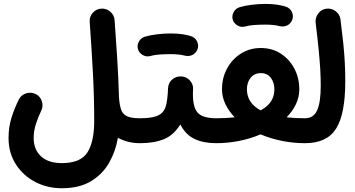

<svg xmlns="http://www.w3.org/2000/svg" viewBox="-20 -701 1845 997"><path d="M24.4 15.1Q24.4 -42.5 40.3 -91.8Q56.2 -141.1 77.6 -184.1Q89.4 -208 115.2 -216.1Q141.1 -224.1 165 -212.9Q189 -201.2 197.3 -175.3Q205.6 -149.4 193.8 -125.5Q178.7 -94.7 166.7 -57.9Q154.8 -21 154.8 15.1Q154.8 75.7 192.9 110.8Q231 146 300.8 146Q398.4 146 433.8 90.6Q469.2 35.2 469.2 -72.3Q469.2 -196.8 462.6 -320.6Q456.1 -444.3 445.8 -586.9Q443.8 -613.8 461.4 -634Q479 -654.3 505.9 -656.2Q532.7 -657.7 553 -640.1Q573.2 -622.6 575.2 -595.7Q583 -487.3 589.1 -389.6Q595.2 -292 597.7 -196.3Q600.6 -155.8 608.9 -131.8Q617.2 -107.9 639.4 -97.4Q661.6 -86.9 706.5 -86.9H707Q733.9 -86.9 752.7 -67.9Q771.5 -48.8 771.5 -22Q771.5 4.9 752.7 23.7Q733.9 42.5 707 42.5H706.5Q644 42.5 592.3 14.6Q580.6 84 546.9 143.6Q513.2 203.1 452.9 239.7Q392.6 276.4 300.8 276.4Q225.6 276.4 162.8 243.7Q100.1 210.9 62.3 152.1Q24.4 93.3 24.4 15.1Z M642.1 -22Q642.1 -48.8 661.1 -67.9Q680.2 -86.9 707 -86.9Q771 -86.9 801.3 -101.6Q831.5 -116.2 841.1 -150.1Q850.6 -184.1 852.5 -242.7Q854.5 -272.5 875 -289.1Q895.5 -305.7 922.4 -304.2Q949.7 -302.2 967.3 -281.7Q984.9 -261.2 982.4 -235.4Q978 -153.8 1002.7 -120.4Q1027.3 -86.9 1102.5 -86.9H1103Q1129.9 -86.9 1148.7 -67.9Q1167.5 -48.8 1167.5 -22Q1167.5 4.9 1148.7 23.7Q1129.9 42.5 1103 42.5H1102.5Q1036.1 42.5 989.7 20.3Q943.4 -2 916.5 -54.7Q881.3 1.5 830.6 22Q779.8 42.5 707 42.5Q680.2 42.5 661.1 23.7Q642.1 4.9 642.1 -22ZM696.3 -445.8Q690.9 -465.8 700.9 -484.6Q710.9 -503.4 731.9 -510.3Q759.3 -518.6 795.4 -522.9Q831.5 -527.3 866.7 -527.3Q902.3 -527.3 931.4 -522.7Q960.4 -518.1 980.5 -509.8Q1001.5 -498 1007.1 -475.3Q1012.7 -452.6 999.5 -433.6Q988.8 -418.5 973.6 -413.3Q958.5 -408.2 941.9 -411.6Q909.7 -419.9 866.7 -419.9Q833.5 -419.9 805.9 -417.7Q778.3 -415.5 761.2 -410.2Q740.7 -404.3 721.7 -415Q702.6 -425.8 696.3 -445.8Z M1038.6 -22Q1038.6 -48.8 1057.4 -67.9Q1076.2 -86.9 1103 -86.9Q1155.3 -86.9 1198.7 -91.8Q1168 -123.5 1150.4 -160.4Q1132.8 -197.3 1132.8 -237.3Q1132.8 -296.9 1159.2 -345.5Q1185.5 -394 1231.2 -422.9Q1276.9 -451.7 1334.5 -451.7Q1392.6 -451.7 1437.5 -422.9Q1482.4 -394 1508.3 -345.2Q1534.2 -296.4 1534.2 -236.8Q1534.2 -196.8 1516.6 -159.9Q1499 -123 1468.3 -91.8Q1511.7 -86.9 1563.5 -86.9H1564Q1590.8 -86.9 1609.6 -67.9Q1628.4 -48.8 1628.4 -22Q1628.4 4.9 1609.6 23.7Q1590.8 42.5 1564 42.5H1563.5Q1502.4 42.5 1443.6 30.5Q1384.8 18.6 1333 -3.4Q1281.7 18.6 1222.9 30.5Q1164.1 42.5 1103 42.5Q1076.2 42.5 1057.4 23.7Q1038.6 4.9 1038.6 -22ZM1262.2 -237.3Q1262.2 -166 1333.5 -127.9Q1404.8 -166 1404.8 -236.8Q1404.8 -272.9 1386.2 -297.1Q1367.7 -321.3 1334.5 -321.3Q1301.3 -321.3 1281.7 -297.4Q1262.2 -273.4 1262.2 -237.3ZM1188.5 -599.1Q1183.1 -619.1 1193.1 -637.9Q1203.1 -656.7 1224.1 -663.6Q1251.5 -671.9 1287.6 -676.3Q1323.7 -680.7 1358.9 -680.7Q1394.5 -680.7 1423.6 -676Q1452.6 -671.4 1472.7 -663.1Q1493.7 -651.4 1499.3 -628.7Q1504.9 -606 1491.7 -586.9Q1481 -571.8 1465.8 -566.7Q1450.7 -561.5 1434.1 -564.9Q1401.9 -573.2 1358.9 -573.2Q1325.7 -573.2 1298.1 -571Q1270.5 -568.8 1253.4 -563.5Q1232.9 -557.6 1213.9 -568.4Q1194.8 -579.1 1188.5 -599.1Z M1499.5 -22Q1499.5 -48.8 1518.3 -67.9Q1537.1 -86.9 1564 -86.9Q1608.4 -86.9 1627 -128.7Q1645.5 -170.4 1645.5 -255.9Q1645.5 -295.4 1643.1 -338.9Q1640.6 -382.3 1635 -440.4Q1629.4 -498.5 1619.1 -582.5Q1616.2 -608.9 1632.3 -630.6Q1648.4 -652.3 1674.8 -655.8Q1701.2 -659.2 1722.9 -642.8Q1744.6 -626.5 1748 -600.1Q1756.8 -531.2 1762.5 -476.8Q1768.1 -422.4 1770.5 -374.8Q1772.9 -327.1 1772.9 -278.8Q1772.9 -108.9 1725.3 -33.2Q1677.7 42.5 1564 42.5Q1537.1 42.5 1518.3 23.7Q1499.5 4.9 1499.5 -22Z"/></svg>

Font: Mikhak-DS2-FD Bold
Style: Regular
Weight: 700
Designer: Amin Abedi
Version: Version 3.4